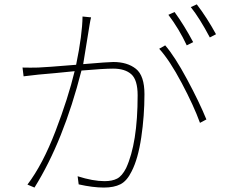

<svg xmlns="http://www.w3.org/2000/svg" viewBox="-20 -847 1040 878"><path d="M863.3 -654.3 834 -639.6Q798.8 -714.8 750 -779.3L778.3 -792Q822.3 -731.4 863.3 -654.3ZM357.4 -771.5 396.5 -767.6Q395.5 -764.6 393.1 -752.9Q390.6 -741.2 389.6 -733.4Q362.3 -564.5 360.4 -553.7Q475.6 -563.5 498 -563.5Q562.5 -563.5 601.6 -532.2Q640.6 -501 640.6 -416Q640.6 -317.4 626 -218.8Q611.3 -120.1 582 -63.5Q560.5 -19.5 530.8 -4.4Q501 10.7 455.1 10.7Q404.3 10.7 339.8 -3.9L335 -41Q405.3 -18.6 458 -18.6Q493.2 -18.6 515.6 -30.3Q538.1 -42 556.6 -78.1Q609.4 -192.4 609.4 -411.1Q609.4 -481.4 580.6 -507.3Q551.8 -533.2 497.1 -533.2Q454.1 -533.2 352.5 -524.4Q270.5 -202.1 137.7 10.7L105.5 -2.9Q175.8 -95.7 233.9 -247.6Q292 -399.4 321.3 -521.5Q291 -518.6 232.4 -512.7Q173.8 -506.8 156.2 -505.9Q96.7 -499 87.9 -498L83 -538.1Q119.1 -537.1 154.3 -538.1Q186.5 -539.1 328.1 -550.8Q356.4 -687.5 357.4 -771.5ZM708 -624 735.4 -639.6Q779.3 -588.9 835.4 -484.4Q891.6 -379.9 923.8 -300.8L894.5 -285.2Q866.2 -363.3 811 -467.3Q755.9 -571.3 708 -624ZM852.5 -814.5 879.9 -827.1Q926.8 -765.6 967.8 -690.4L939.5 -675.8Q892.6 -764.6 852.5 -814.5Z"/></svg>

Font: Gen Shin Gothic Monospace ExtraLight
Style: Regular
Weight: 200
Designer: [Source Han Sans]
Ryoko NISHIZUKA  (kana & ideographs); Paul D. Hunt (Latin, Greek & Cyrillic); Wenlong ZHANG  (bopomofo
Version: Version 1.002.20150607